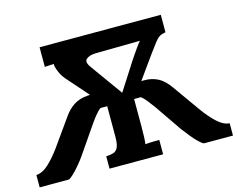

<svg xmlns="http://www.w3.org/2000/svg" viewBox="-107 -847 1230 993"><g transform="rotate(-15 507.5 -350.0)"><path d="M-10 0V-66Q24 -68 57.5 -99.5Q91 -131 122 -174L225 -319Q248 -352 278.5 -371.5Q309 -391 352 -394Q356 -394 360.5 -394.5Q365 -395 365 -395L263 -511Q246 -531 235.5 -556.5Q225 -582 225 -598L177 -595V-700H826V-606H823Q805 -603 793 -595.5Q781 -588 767.5 -570.5Q754 -553 729 -519L640 -395H658Q696 -395 728.5 -378.5Q761 -362 791 -319L894 -174Q925 -131 958.5 -99.5Q992 -68 1025 -66V0H871Q863 -1 845 -18Q827 -35 807.5 -59Q788 -83 774 -102L675 -246Q661 -265 645.5 -285Q630 -305 616 -315H580V-164Q580 -137 579 -112Q578 -87 576 -74Q593 -76 617 -76.5Q641 -77 651 -77V0H364V-66Q387 -67 403 -72Q419 -77 427.5 -95Q436 -113 436 -153V-315H400Q386 -305 370 -285Q354 -265 341 -246L242 -102Q229 -83 209 -59Q189 -35 171 -18Q153 -1 145 0ZM529 -362 622 -507Q629 -518 641 -535.5Q653 -553 665.5 -570.5Q678 -588 687 -598L450 -595Q414 -594 398 -579Q382 -564 409 -529Z"/></g></svg>

Font: Lora
Style: Bold
Weight: 700
Designer: Olga Karpushina, Alexei Vanyashin (Cyrillic)
Foundry: Cyreal
Version: Version 3.006; ttfautohint (v1.8.4.7-5d5b);gftools[0.9.30]